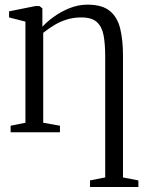

<svg xmlns="http://www.w3.org/2000/svg" viewBox="-20 -554 616 804"><path d="M357 229V201.5L420.5 189V-319Q420.5 -369.5 413.8 -405.8Q407 -442 385.8 -461.5Q364.5 -481 320.5 -481Q289 -481 261.5 -472.8Q234 -464.5 209.2 -450Q184.5 -435.5 161 -416.5V-40L231 -27.5V0H24.5V-27.5L86.5 -40V-463.5L18 -481V-506.5L127.5 -528.5H145.5L157.5 -519V-477V-442Q176 -462.5 205.8 -484Q235.5 -505.5 271.8 -520Q308 -534.5 346.5 -534.5Q407.5 -534.5 439.5 -508.5Q471.5 -482.5 483.2 -434.8Q495 -387 495 -321V189L559.5 201.5V229Z"/></svg>

Font: Merriweather 96pt Light
Style: Regular
Weight: 300
Version: Version 2.100